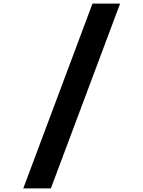

<svg xmlns="http://www.w3.org/2000/svg" viewBox="-20 -868 790 1058"><path d="M260.4 170H108.3L489.6 -848H641.7Z"/></svg>

Font: Martian Mono sWd Rg
Style: Regular
Weight: 400
Width: 6
Monospace: yes
Designer: Roman Shamin
Foundry: Evil Martians
Version: Version 1.000